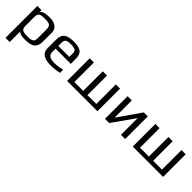

<svg xmlns="http://www.w3.org/2000/svg" viewBox="216 -1600 2905 2905"><g transform="rotate(45 1668.0 -148.0)"><path d="M78 -484H168V-432Q179 -494 333 -494Q425 -494 472 -455.5Q519 -417 519 -357V-158Q519 -115 506.5 -83Q494 -51 474 -33Q456 -16 424.5 -6Q393 4 362 7Q334 10 294 10Q250 10 213.5 -0.5Q177 -11 168 -31V198H78ZM427 -147V-325Q427 -370 415 -392Q403 -414 375.5 -421.5Q348 -429 295 -429Q242 -429 214.5 -421.5Q187 -414 175 -392Q163 -370 163 -325V-147Q163 -107 175.5 -86.5Q188 -66 216 -58.5Q244 -51 296 -51Q348 -51 375.5 -58.5Q403 -66 415 -86Q427 -106 427 -147Z M639 -138V-329Q639 -417 689.5 -455.5Q740 -494 853 -494Q960 -494 1007.5 -457Q1055 -420 1055 -329V-222H730V-149Q730 -99 765 -77Q800 -55 873 -55Q942 -55 1036 -79V-10Q944 10 861 10Q639 10 639 -138ZM965 -281V-357Q965 -401 938.5 -417.5Q912 -434 848 -434Q786 -434 758 -417.5Q730 -401 730 -357V-281Z M1198 -484H1288V-66H1477V-484H1568V-66H1757V-484H1847V0H1198Z M2441 -484V0H2351V-357L2099 0H2009V-484H2099V-115L2356 -484Z M2603 -484H2693V-66H2882V-484H2973V-66H3162V-484H3252V0H2603Z"/></g></svg>

Font: Play
Style: Regular
Weight: 400
Designer: Jonas Hecksher (Cyrillic expansion: Cyreal)
Foundry: Jonas Hecksher, Playtype, e-types AS
Version: Version 2.101; ttfautohint (v1.5.65-e2d9)